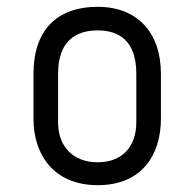

<svg xmlns="http://www.w3.org/2000/svg" viewBox="-20 -532 526 562"><path d="M451 -316C451 -437 382 -512 266 -512C145 -512 78 -442 78 -316V-184C78 -82 135 10 266 10C398 10 451 -82 451 -184ZM379 -174C379 -102 337 -57 266 -57C196 -57 150 -101 150 -174V-316C150 -411 201 -443 266 -443C327 -443 379 -414 379 -316Z"/></svg>

Font: Advent Pro
Style: Medium
Weight: 500
Designer: Andreas Kalpakidis
Foundry: Andreas Kalpakidis
Version: Version 2.002 2008